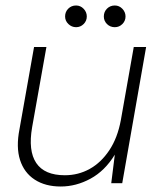

<svg xmlns="http://www.w3.org/2000/svg" viewBox="-20 -667 579 699"><path d="M201 12Q145 12 106.5 -13Q68 -38 53 -84.5Q38 -131 51 -197L104 -496H149L97 -204Q82 -118 112 -73.5Q142 -29 216 -29Q265 -29 306.5 -52Q348 -75 378 -120Q408 -165 420 -230L467 -496H512L425 0H385L398 -104Q362 -45 309.5 -16.5Q257 12 201 12ZM257 -568Q241 -568 229 -579.5Q217 -591 217 -607Q217 -624 228.5 -635.5Q240 -647 257 -647Q273 -647 284.5 -635Q296 -623 296 -607Q296 -591 284.5 -579.5Q273 -568 257 -568ZM398 -568Q381 -568 369.5 -579.5Q358 -591 358 -607Q358 -624 369.5 -635.5Q381 -647 398 -647Q414 -647 425.5 -635Q437 -623 437 -607Q437 -591 425.5 -579.5Q414 -568 398 -568Z"/></svg>

Font: DM Sans 24pt ExtraLight
Style: Italic
Weight: 250
Italic angle: -10°
Designer: Colophon Foundry, Jonny Pinhorn
Foundry: Colophon Foundry
Version: Version 4.004;gftools[0.9.30]